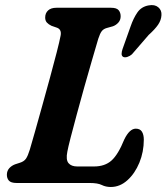

<svg xmlns="http://www.w3.org/2000/svg" viewBox="-20 -731 665 767"><path d="M338 0H46.5Q23.5 0 15.2 -9.8Q7 -19.5 7.5 -34.5Q8 -49 17 -59Q26 -69 40 -74.5L60 -81Q76 -86 83.8 -97.2Q91.5 -108.5 99 -133Q106.5 -158.5 119.8 -205.2Q133 -252 148.8 -308.8Q164.5 -365.5 179.8 -421.2Q195 -477 206.5 -521.8Q218 -566.5 222 -588Q227 -612.5 208.5 -620L185.5 -628Q174 -633.5 167.2 -641Q160.5 -648.5 160.5 -661Q160.5 -678.5 172 -689.2Q183.5 -700 205.5 -700H423.5Q446 -700 454 -690.2Q462 -680.5 462 -666Q462 -651 452.8 -640.8Q443.5 -630.5 431 -626L406 -619Q393.5 -615.5 386.5 -606.5Q379.5 -597.5 372.5 -576Q361.5 -539.5 346.8 -488.2Q332 -437 316.2 -381.2Q300.5 -325.5 286.5 -273.2Q272.5 -221 262.2 -181.5Q252 -142 249 -125Q242.5 -92.5 253.8 -79.2Q265 -66 288.5 -66H355.5Q399 -66 425.5 -89.8Q452 -113.5 476.5 -174Q497.5 -217 522.5 -217Q539.5 -217 547 -205Q554.5 -193 554.5 -173Q554.5 -124.5 536.8 -81.2Q519 -38 489 -11Q459 16 422.5 16Q402.5 16 386.5 8Q370.5 0 338 0ZM501.5 -625Q513 -658.5 529 -681.5Q545 -704.5 574 -709.5Q598 -714 612.2 -702Q626.5 -690 625 -670.5Q624 -650.5 611.5 -632.2Q599 -614 574 -591.5L507 -514Q499 -507 489.2 -503.8Q479.5 -500.5 472.5 -503.5Q465.5 -507.5 465.8 -516.2Q466 -525 469.5 -535Z"/></svg>

Font: Fraunces 9pt SuperSoft SemiBold
Style: Italic
Weight: 600
Italic angle: -16°
Version: Version 1.000;[0bf87f6ff]